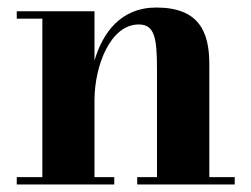

<svg xmlns="http://www.w3.org/2000/svg" viewBox="-20 -490 668 510"><path d="M24.5 -19.5V0H283.5V-19.5H231V-223.5C231 -315 273 -425 348.5 -425C390 -425 397 -391 397 -307V-19.5H344.5V0H603.5V-19.5H536V-319.5C536 -406.5 508 -470 395 -470C300.5 -470 252.5 -402.5 231 -329V-460H24.5V-440.5H92.5V-19.5Z"/></svg>

Font: Bodoni* 11pt
Style: Bold
Weight: 700
Version: Version 2.3